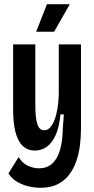

<svg xmlns="http://www.w3.org/2000/svg" viewBox="-20 -738 446 908"><path d="M172 150Q142 150 112 142.5Q82 135 58 120Q34 105 20 82L68 5Q85 33 111 45.5Q137 58 165 58Q201 58 225.5 37Q250 16 263 -26Q276 -68 277 -130L282 -197H266Q260 -135 242.5 -97.5Q225 -60 200 -43Q175 -26 145 -26Q111 -26 88 -47.5Q65 -69 53.5 -112Q42 -155 42 -221V-528H147V-244Q147 -180 156.5 -151Q166 -122 189 -122Q205 -122 217 -135Q229 -148 238 -171.5Q247 -195 252 -225.5Q257 -256 258 -292V-528H363V-129Q363 -90 358 -50.5Q353 -11 340.5 25Q328 61 306 89.5Q284 118 251 134Q218 150 172 150ZM236 -588H151L202 -718H310Z"/></svg>

Font: Bricolage Grotesque 48pt Condensed Medium
Style: Regular
Weight: 500
Width: 3
Designer: Mathieu Triay
Foundry: Atelier Triay
Version: Version 1.001;gftools[0.9.33.dev8+g029e19f]